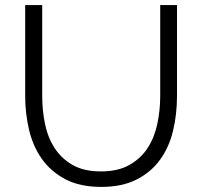

<svg xmlns="http://www.w3.org/2000/svg" viewBox="-20 -730 795 755"><path d="M378 5Q294 5 236.5 -25.5Q179 -56 144 -106Q109 -156 94 -220.5Q79 -285 79 -352V-710H146V-352Q146 -296 157 -242.5Q168 -189 195 -147.5Q222 -106 266 -81Q310 -56 377 -56Q445 -56 490 -82Q535 -108 561.5 -149.5Q588 -191 599 -244.5Q610 -298 610 -352V-710H676V-352Q676 -281 660.5 -216Q645 -151 609.5 -102Q574 -53 517 -24Q460 5 378 5Z"/></svg>

Font: Rising Sun Light
Style: Regular
Weight: 300
Designer: Matt McInerney, Pablo Impallari, Rodrigo Fuenzalida (Raleway font), Stephen Hutchings (Greek), Cristiano Sobral (main ch
Foundry: The Rising Sun Project Authors
Version: Version 4.327; ttfautohint (v1.8.4.7-5d5b-dirty)